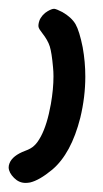

<svg xmlns="http://www.w3.org/2000/svg" viewBox="-20 -140 233 433"><path d="M11.7 261.2Q0 249.5 -0.5 237.8Q-0.5 232.9 1.5 228Q8.3 210.9 36.6 200.2Q50.3 195.3 57.1 188.5Q64.5 182.1 72.3 167.5Q86.4 141.1 94.7 94.7Q100.6 61 100.6 32.2Q100.6 21.5 99.6 11.7Q96.7 -21 92.3 -35.2Q87.9 -49.3 75.2 -65.4Q68.4 -73.7 66.9 -79.1Q65.9 -84.5 68.8 -93.3Q70.8 -99.1 76.2 -105.5Q82 -111.8 87.4 -114.7Q96.7 -120.1 101.6 -120.1Q102.1 -120.1 102.5 -120.1Q107.4 -119.6 120.6 -112.8Q141.1 -101.1 150.4 -85.4Q159.2 -69.8 166.5 -33.2Q172.4 -0.5 172.4 32.7Q172.4 78.6 161.1 125.5Q140.6 206.5 97.7 242.7Q68.8 266.6 47.9 271.5Q42.5 272.5 37.6 272.5Q22.9 272.5 11.7 261.2Z"/></svg>

Font: Casuwalt
Style: Regular
Weight: 400
Designer: Walter E Stewart
Version: 0.1